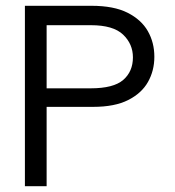

<svg xmlns="http://www.w3.org/2000/svg" viewBox="-20 -643 603 663"><path d="M66 0V-623H296Q373 -623 420.5 -599Q468 -575 490.5 -535.5Q513 -496 513 -447Q513 -399 491 -360Q469 -321 422.5 -297.5Q376 -274 302 -274H141V0ZM141 -338H293Q372 -338 405.5 -367Q439 -396 439 -445Q439 -491 405 -523.5Q371 -556 294 -556H141Z"/></svg>

Font: Inconsolata SemiExpanded
Style: Regular
Weight: 400
Width: 6
Monospace: yes
Designer: Raph Levien, Cyreal, Brenton Simpson
Foundry: Raph Levien, Cyreal, Google
Version: Version 3.100; ttfautohint (v1.8.4.7-5d5b)